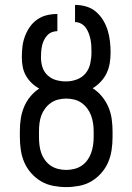

<svg xmlns="http://www.w3.org/2000/svg" viewBox="-20 -755 540 783"><path d="M250 8Q224 8 197.5 3Q171 -2 148.5 -15Q126 -28 108 -48Q90 -68 79.5 -92Q69 -116 65 -142.5Q61 -169 61 -195V-220Q61 -245 64.5 -269.5Q68 -294 77.5 -317.5Q87 -341 103 -360.5Q119 -380 140 -394Q123 -403 109 -416.5Q95 -430 85.5 -447Q76 -464 72.5 -483Q69 -502 69 -521Q69 -543 71.5 -564.5Q74 -586 81.5 -606.5Q89 -627 101.5 -645Q114 -663 132 -675.5Q150 -688 171 -693Q192 -698 214 -698V-628Q202 -628 191 -623.5Q180 -619 172 -610Q164 -601 159 -590.5Q154 -580 151.5 -568.5Q149 -557 148 -545Q147 -533 147 -521Q147 -501 153 -481.5Q159 -462 174 -448Q189 -434 208.5 -428.5Q228 -423 248 -423H250Q272 -423 293.5 -431Q315 -439 329 -456Q343 -473 348 -495.5Q353 -518 353 -540Q353 -553 352.5 -566Q352 -579 349.5 -592Q347 -605 342.5 -617.5Q338 -630 330.5 -641Q323 -652 311 -658.5Q299 -665 286 -665V-735Q309 -735 331.5 -728.5Q354 -722 371.5 -707Q389 -692 401 -672Q413 -652 419.5 -630Q426 -608 428.5 -585.5Q431 -563 431 -540Q431 -519 427.5 -497.5Q424 -476 415 -457Q406 -438 391 -422Q376 -406 358 -395Q379 -382 395.5 -362Q412 -342 422 -318.5Q432 -295 435.5 -270Q439 -245 439 -220V-195Q439 -169 435 -142.5Q431 -116 420.5 -92Q410 -68 392 -48Q374 -28 351.5 -15Q329 -2 302.5 3Q276 8 250 8ZM250 -62Q266 -62 282.5 -66Q299 -70 312.5 -79Q326 -88 336 -101.5Q346 -115 351.5 -130.5Q357 -146 359.5 -162.5Q362 -179 362 -195V-220Q362 -236 359.5 -252.5Q357 -269 351.5 -284Q346 -299 336 -312.5Q326 -326 312.5 -335.5Q299 -345 282.5 -349Q266 -353 250 -353Q234 -353 217.5 -349Q201 -345 187.5 -335.5Q174 -326 164 -312.5Q154 -299 148.5 -284Q143 -269 141 -252.5Q139 -236 139 -220V-195Q139 -179 141 -162.5Q143 -146 148.5 -130.5Q154 -115 164 -101.5Q174 -88 187.5 -79Q201 -70 217.5 -66Q234 -62 250 -62Z"/></svg>

Font: Iosevka Curly Slab
Style: Regular
Weight: 400
Monospace: yes
Designer: Belleve Invis
Foundry: Belleve Invis
Version: Version 22.1.2; ttfautohint (v1.8.4)